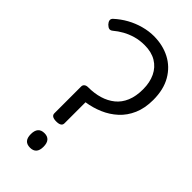

<svg xmlns="http://www.w3.org/2000/svg" viewBox="-309 -1093 1186 1186"><g transform="rotate(45 284.0 -500.5)"><path d="M222 -215Q200 -215 189 -222Q178 -229 178 -243V-477Q178 -489 187 -496.5Q196 -504 212 -504Q266 -504 311 -517.5Q356 -531 390 -558.5Q424 -586 442.5 -630Q461 -674 461 -735Q461 -795 439.5 -840Q418 -885 376.5 -910Q335 -935 275 -935Q232 -935 195.5 -924.5Q159 -914 128.5 -897Q98 -880 72 -858Q61 -849 50 -851Q39 -853 26 -866Q15 -878 13 -889.5Q11 -901 21 -911Q57 -944 98.5 -967Q140 -990 186 -1002.5Q232 -1015 275 -1015Q354 -1015 416.5 -982.5Q479 -950 515.5 -887Q552 -824 552 -733Q552 -661 528.5 -607Q505 -553 464.5 -516Q424 -479 372.5 -457Q321 -435 266 -427V-243Q266 -229 255 -222Q244 -215 222 -215ZM222 14Q194 14 180 -1.5Q166 -17 166 -49Q166 -81 180 -97Q194 -113 222 -113Q249 -113 263 -97Q277 -81 277 -49Q277 -17 263 -1.5Q249 14 222 14Z"/></g></svg>

Font: Playwrite ES
Style: Regular
Weight: 400
Designer: Veronika Burian, José Scaglione
Foundry: TypeTogether
Version: Version 1.002